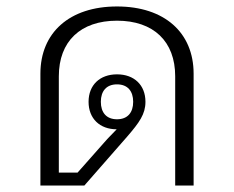

<svg xmlns="http://www.w3.org/2000/svg" viewBox="-20 -574 724 594"><path d="M105 0H241L374 -152C411 -195 430 -221 430 -259C430 -311 395 -344 342 -344C289 -344 254 -311 254 -259C254 -207 289 -174 341 -174L312 -144L220 -40H162V-338C162 -446 229 -510 342 -510C455 -510 522 -446 522 -338V0H579V-346C579 -473 489 -554 342 -554C195 -554 105 -473 105 -346ZM342 -205C309 -205 292 -226 292 -259C292 -292 309 -313 342 -313C375 -313 392 -292 392 -259C392 -226 375 -205 342 -205Z"/></svg>

Font: IBM Plex Thai Looped Light
Style: Regular
Weight: 300
Designer: Mike Abbink, Paul van der Laan, Pieter van Rosmalen, Ben Mitchell, Mark Frömberg
Foundry: Bold Monday
Version: Version 1.0